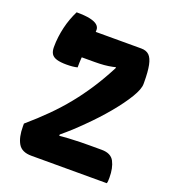

<svg xmlns="http://www.w3.org/2000/svg" viewBox="-138 -865 875 971"><g transform="rotate(20 300.0 -380.0)"><path d="M547 0H141Q89 0 69.5 -33.5Q50 -67 50 -125V-140Q107 -189 154.5 -236.5Q202 -284 242 -333.5Q282 -383 318 -438Q327 -452 336 -466.5Q345 -481 354 -496.5Q363 -512 371.5 -527.5Q380 -543 388.5 -559.5Q397 -576 406 -593L390 -519V-599L419 -575Q396 -568 374.5 -563.5Q353 -559 330 -557Q307 -555 278 -555H177Q153 -555 137 -569.5Q121 -584 113 -607Q105 -630 104 -654.5Q103 -679 110 -700H478Q505 -700 520.5 -685Q536 -670 543 -635.5Q550 -601 550 -544V-535Q550 -507 521.5 -460Q493 -413 446.5 -357Q400 -301 344 -246Q331 -233 318 -220.5Q305 -208 292 -196Q279 -184 265.5 -172.5Q252 -161 239 -150Q226 -139 213 -128L239 -178V-121L209 -140Q254 -145 288 -147Q322 -149 349 -149.5Q376 -150 400 -150H465Q515 -150 532.5 -116.5Q550 -83 550 -31Q550 -21 549.5 -13.5Q549 -6 547 0ZM208 -500Q197 -497 182 -495.5Q167 -494 150 -494Q117 -494 97 -500Q77 -506 68.5 -519.5Q60 -533 60 -556Q60 -584 63.5 -611Q67 -638 73 -663.5Q79 -689 88 -713.5Q97 -738 108 -760Q154 -760 181 -754Q208 -748 220.5 -737Q233 -726 233 -711Q233 -680 227 -651.5Q221 -623 214.5 -588Q208 -553 208 -500Z"/></g></svg>

Font: Recursive Casual ExtraBold
Style: Regular
Weight: 800
Version: Version 1.047